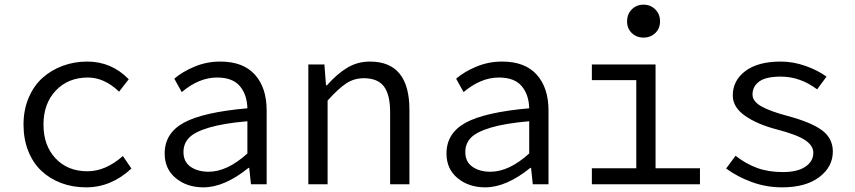

<svg xmlns="http://www.w3.org/2000/svg" viewBox="-20 -784 3638 817"><path d="M346.2 13.2Q289.1 13.2 240.5 -5.1Q191.9 -23.4 156.2 -56.9Q120.6 -90.3 100.3 -141.1Q80.1 -191.9 80.1 -253.9Q80.1 -316.4 101.8 -367.7Q123.5 -418.9 160.6 -452.4Q197.8 -485.8 246.8 -503.9Q295.9 -522 351.1 -522Q454.6 -522 527.8 -446.8L486.8 -394Q423.8 -454.1 354 -454.1Q270 -454.1 217.5 -398.7Q165 -343.3 165 -253.9Q165 -164.6 216.6 -109.9Q268.1 -55.2 352.1 -55.2Q429.2 -55.2 502.9 -120.1L539.1 -66.9Q453.6 13.2 346.2 13.2Z M845.7 13.2Q775.4 13.2 728 -25.9Q680.7 -64.9 680.7 -130.9Q680.7 -217.3 762.5 -262Q844.2 -306.6 1032.7 -323.2Q1031.2 -381.3 1000.5 -417.7Q969.7 -454.1 903.8 -454.1Q826.7 -454.1 753.4 -392.1L721.7 -449.2Q756.3 -479 807.9 -500.5Q859.4 -522 917.5 -522Q1014.6 -522 1064.7 -466.3Q1114.7 -410.6 1114.7 -314V0H1047.9L1040.5 -69.8H1037.6Q935.1 13.2 845.7 13.2ZM867.7 -53.2Q946.8 -53.2 1032.7 -130.9V-268.1Q931.2 -259.3 870.1 -241.2Q809.1 -223.1 784.9 -198.2Q760.7 -173.3 760.7 -137.2Q760.7 -95.2 791.3 -74.2Q821.8 -53.2 867.7 -53.2Z M1292 0V-509.8H1360.4L1367.2 -420.9H1371.1Q1413.6 -469.2 1457.3 -495.6Q1501 -522 1554.2 -522Q1722.2 -522 1722.2 -316.9V0H1640.1V-306.2Q1640.1 -380.9 1613.8 -416Q1587.4 -451.2 1528.3 -451.2Q1486.8 -451.2 1453.4 -429.2Q1419.9 -407.2 1374 -356V0Z M2044.9 13.2Q1974.6 13.2 1927.2 -25.9Q1879.9 -64.9 1879.9 -130.9Q1879.9 -217.3 1961.7 -262Q2043.5 -306.6 2231.9 -323.2Q2230.5 -381.3 2199.7 -417.7Q2168.9 -454.1 2103 -454.1Q2025.9 -454.1 1952.6 -392.1L1920.9 -449.2Q1955.6 -479 2007.1 -500.5Q2058.6 -522 2116.7 -522Q2213.9 -522 2263.9 -466.3Q2314 -410.6 2314 -314V0H2247.1L2239.7 -69.8H2236.8Q2134.3 13.2 2044.9 13.2ZM2066.9 -53.2Q2146 -53.2 2231.9 -130.9V-268.1Q2130.4 -259.3 2069.3 -241.2Q2008.3 -223.1 1984.1 -198.2Q1960 -173.3 1960 -137.2Q1960 -95.2 1990.5 -74.2Q2021 -53.2 2066.9 -53.2Z M2648.4 -692.9Q2648.4 -724.1 2668.5 -744.1Q2688.5 -764.2 2718.3 -764.2Q2748 -764.2 2768.3 -744.1Q2788.6 -724.1 2788.6 -692.9Q2788.6 -662.6 2768.3 -643.3Q2748 -624 2718.3 -624Q2688.5 -624 2668.5 -643.3Q2648.4 -662.6 2648.4 -692.9ZM2498.5 0V-67.9H2687.5V-442.9H2498.5V-509.8H2769.5V-67.9H2958.5V0Z M3308.1 13.2Q3241.2 13.2 3179.9 -9Q3118.7 -31.2 3069.8 -66.9L3109.9 -121.1Q3153.8 -86.9 3201.7 -69.3Q3249.5 -51.8 3311 -51.8Q3373.5 -51.8 3407.2 -74.7Q3440.9 -97.7 3440.9 -133.8Q3440.9 -164.6 3405.5 -188Q3370.1 -211.4 3283.2 -233.9Q3201.2 -255.4 3149.7 -291.7Q3098.1 -328.1 3098.1 -377.9Q3098.1 -441.4 3151.6 -481.7Q3205.1 -522 3302.2 -522Q3354.5 -522 3406.5 -503.9Q3458.5 -485.8 3497.1 -458L3457 -403.8Q3384.8 -458 3302.2 -458Q3238.8 -458 3210.4 -437Q3182.1 -416 3182.1 -381.8Q3182.1 -352.5 3220 -331.3Q3257.8 -310.1 3330.1 -291Q3432.1 -263.7 3478 -229.5Q3523.9 -195.3 3523.9 -139.2Q3523.9 -74.2 3466.3 -30.5Q3408.7 13.2 3308.1 13.2Z"/></svg>

Font: Office Code Pro D
Style: Regular
Weight: 400
Designer: Nathan Rutzky & Paul D. Hunt
Foundry: Adobe Systems Incorporated
Version: Version 1.004;PS 001.004;hotconv 1.0.70;makeotf.lib2.5.58329